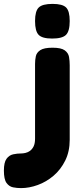

<svg xmlns="http://www.w3.org/2000/svg" viewBox="-152 -747 406 986"><path d="M-44 219Q-65 219 -85 215Q-105 211 -118.5 192.5Q-132 174 -132 129Q-132 87 -118.5 68.5Q-105 50 -84.5 45.5Q-64 41 -42 41Q-34 41 -22 38.5Q-10 36 1.5 28Q13 20 20.5 5Q28 -10 28 -35V-419Q28 -439 32 -458Q36 -477 55 -489.5Q74 -502 118 -502Q162 -502 180.5 -488.5Q199 -475 202.5 -454.5Q206 -434 206 -412V-29Q206 31 183 77.5Q160 124 123 155.5Q86 187 42 203Q-2 219 -44 219ZM116 -549Q65 -549 46.5 -568Q28 -587 28 -639Q28 -690 47 -708.5Q66 -727 118 -727Q169 -727 187.5 -708.5Q206 -690 206 -639Q206 -587 187 -568Q168 -549 116 -549Z"/></svg>

Font: Fredoka Light
Style: Regular
Weight: 300
Designer: Ben Nathan
Foundry: Milena B. Brandão, Ben Nathan
Version: Version 2.001